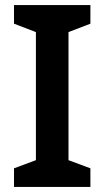

<svg xmlns="http://www.w3.org/2000/svg" viewBox="-20 -734 410 754"><path d="M335 0V-73L249 -105V-608L335 -641V-714H35V-641L121 -608V-105L35 -73V0Z"/></svg>

Font: Noto Sans Arabic UI SmBd
Style: Regular
Weight: 600
Designer: Monotype Design Team, Nadine Chahine and Nizar Qandah
Foundry: Monotype Imaging Inc.
Version: Version 2.010